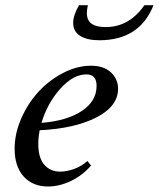

<svg xmlns="http://www.w3.org/2000/svg" viewBox="-20 -693 600 725"><path d="M355 -541Q309.1 -541 282.7 -557.6Q256.3 -574.2 256.3 -606Q256.3 -635.3 278.3 -673.3H312Q301.8 -630.4 318.1 -610.6Q334.5 -590.8 379.9 -590.8Q467.3 -590.8 525.4 -673.3H559.6Q507.3 -541 355 -541ZM161.1 11.2Q103.5 11.2 69.3 -26.6Q35.2 -64.5 35.2 -131.3Q35.2 -188.5 60.3 -245.8Q85.4 -303.2 125.5 -346.7Q165.5 -390.1 218.3 -417.5Q271 -444.8 323.2 -444.8Q372.1 -444.8 398.9 -419.7Q425.8 -394.5 425.8 -357.9Q425.8 -291.5 343.8 -249.5Q261.7 -207.5 129.9 -201.2Q124.5 -173.3 124.5 -149.9Q124.5 -97.2 147.2 -71Q169.9 -44.9 208 -44.9Q231.4 -44.9 259.5 -54.9Q287.6 -64.9 310.1 -85L323.7 -67.9Q292.5 -31.2 248.5 -10Q204.6 11.2 161.1 11.2ZM306.2 -412.1Q256.3 -412.1 207.5 -357.7Q158.7 -303.2 136.7 -229Q232.9 -236.8 288.8 -273.9Q344.7 -311 344.7 -368.7Q344.7 -412.1 306.2 -412.1Z"/></svg>

Font: Elstob Medium
Style: Italic
Weight: 500
Italic angle: -20°
Designer: Peter S. Baker
Version: Version 1.015